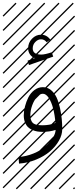

<svg xmlns="http://www.w3.org/2000/svg" viewBox="-23 -978 577 1424"><path d="M350.1 -684.1 322.8 -664.6Q307.1 -686.5 281.2 -686.5Q258.3 -686.5 239 -666.7Q219.7 -647 219.7 -619.1Q219.7 -573.2 282.7 -573.2Q310.1 -573.2 360.8 -590.3L371.6 -558.1L191.9 -495.6L181.2 -527.8L235.4 -546.9Q210.9 -556.2 198.2 -575.9Q185.5 -595.7 185.5 -619.1Q185.5 -661.1 214.4 -690.9Q243.2 -720.7 281.2 -720.7Q323.7 -720.7 350.1 -684.1ZM388.2 -66.4Q383.8 -124 371.1 -173.1Q358.4 -222.2 338.1 -252.4Q317.9 -282.7 294.9 -282.7Q272.9 -282.7 251.2 -258.5Q229.5 -234.4 215.8 -196.8Q202.1 -159.2 202.1 -122.6Q202.1 -103.5 206.5 -90.1Q210.9 -76.7 218.3 -68.6Q225.6 -60.5 237.5 -56.2Q249.5 -51.8 261.7 -50.3Q273.9 -48.8 291 -48.8Q345.7 -48.8 388.2 -66.4ZM438.5 -19.5Q438.5 22.5 413.8 65.9Q389.2 109.4 347.4 145Q305.7 180.7 245.1 205.6Q184.6 230.5 118.2 235.4L114.3 186.5Q172.4 182.1 224.9 160.6Q277.3 139.2 312 109.4Q346.7 79.6 367.4 46.9Q388.2 14.2 389.6 -14.6Q346.2 0 291 0Q271.5 0 253.9 -2.9Q236.3 -5.9 217.3 -13.9Q198.2 -22 184.6 -35.2Q170.9 -48.3 162.1 -70.8Q153.3 -93.3 153.3 -122.6Q153.3 -154.3 162.4 -189.2Q171.4 -224.1 187.7 -256.6Q204.1 -289.1 232.4 -310.3Q260.7 -331.5 294.9 -331.5Q329.1 -331.5 355.5 -309.6Q381.8 -287.6 397 -254.4Q412.1 -221.2 421.9 -177.2Q431.6 -133.3 435.1 -95.2Q438.5 -57.1 438.5 -19.5ZM526.9 410.6 533.7 417.5 525.4 425.8 518.6 418.9ZM526.9 304.7 533.7 311.5 419.4 425.8 412.6 418.9ZM526.9 198.7 533.7 205.6 313.5 425.8 306.6 418.9ZM526.9 92.3 533.7 99.1 207.5 425.8 200.7 418.9ZM526.9 -13.2 533.7 -6.3 101.6 425.8 94.7 418.9ZM526.9 -119.1 533.7 -112.3 3.4 418 -3.4 411.1ZM526.9 -225.6 533.7 -218.8 3.4 311.5 -3.4 304.7ZM526.9 -331.5 533.7 -324.7 3.4 205.6 -3.4 198.7ZM526.9 -438 533.7 -431.2 3.4 99.1 -3.4 92.3ZM526.9 -543.5 533.7 -536.6 3.4 -6.3 -3.4 -13.2ZM526.9 -649.4 533.7 -642.6 3.4 -112.3 -3.4 -119.1ZM526.9 -755.9 533.7 -749 3.4 -218.8 -3.4 -225.6ZM526.9 -861.8 533.7 -855 3.4 -324.7 -3.4 -331.5ZM516.6 -958 523.4 -951.2 3.4 -431.2 -3.4 -438ZM411.1 -958 418 -951.2 3.4 -536.6 -3.4 -543.5ZM305.2 -958 312 -951.2 3.4 -642.6 -3.4 -649.4ZM198.7 -958 205.6 -951.2 3.4 -749 -3.4 -755.9ZM92.3 -958 99.1 -951.2 3.4 -855 -3.4 -861.8Z"/></svg>

Font: AzarMehrMSRS2
Style: Regular
Weight: 1
Designer: Amin Abedi
Version: Version 1.00